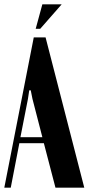

<svg xmlns="http://www.w3.org/2000/svg" viewBox="-30 -873 412 893"><path d="M127 -699H182L362 0H228L174 -207H60L20 0H-10ZM100 -413 65 -235H167L121 -413L113 -453H106ZM136 -739 167 -853H257L157 -739Z"/></svg>

Font: Moniqa Black Heading
Style: Regular
Weight: 900
Designer: Rajesh Rajput
Foundry: Rajesh Rajput
Version: Version 1.000